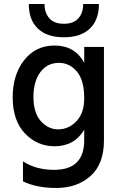

<svg xmlns="http://www.w3.org/2000/svg" viewBox="-20 -740 599 953"><path d="M496 -43Q496 74 429.5 133.5Q363 193 259 193Q161 193 94 160V61Q158 103 249 103Q398 103 398 -44V-96Q349 -14 251 -14Q165 -14 104 -77.5Q43 -141 43 -257Q43 -369 100 -441.5Q157 -514 251 -514Q352 -514 398 -428V-507H496ZM146 -259Q146 -180 182.5 -139Q219 -98 269 -98Q321 -98 359.5 -138.5Q398 -179 398 -252Q398 -342 361.5 -385Q325 -428 273 -428Q214 -428 180 -381.5Q146 -335 146 -259ZM471 -720Q471 -641 426 -598Q381 -555 297 -555Q213 -555 168 -598Q123 -641 123 -720H201Q201 -676 225 -649Q249 -622 297 -622Q345 -622 369 -649Q393 -676 393 -720Z"/></svg>

Font: Hind Vadodara Medium
Style: Regular
Weight: 500
Designer: Hitesh Malaviya
Foundry: Indian Type Foundry
Version: Version 1.001;PS 1.0;hotconv 1.0.86;makeotf.lib2.5.63406; tt